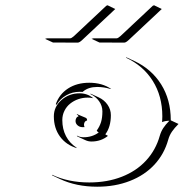

<svg xmlns="http://www.w3.org/2000/svg" viewBox="-20 -684 695 726"><path d="M150.4 -537.1 157.5 -539.1H245.1Q250.5 -539.1 260.5 -548.3L381.8 -662.1L386.7 -664.1L415.8 -649.9L290.8 -532.7Q280.3 -522.9 274.2 -522.9L180.4 -523.2ZM326.2 -537.1 333.3 -539.1H420.9Q426.3 -539.1 436.3 -548.3L557.6 -662.1L562.5 -664.1L591.6 -649.9L466.6 -532.7Q456.1 -522.9 450 -522.9L356.2 -523.2ZM177 -23.2Q238.5 5.9 317.4 5.9Q385.3 5.9 440.4 -15.6Q495.6 -37.1 532.3 -76.9Q569.1 -116.7 584.2 -170.7Q588.9 -186.8 597.4 -199.8Q606 -212.9 620.4 -227.5Q603.3 -227.1 593 -222.2Q593.8 -230.5 593.8 -244.1Q593.8 -320.6 557.6 -378.1Q521.5 -435.5 456.5 -465.8L457.8 -467.3L487.8 -453.4Q553 -422.9 589.4 -364.9Q625.7 -306.9 625.7 -230.2V-229L655 -215.3Q639.6 -200 630.2 -186.3Q620.8 -172.6 616.2 -156Q601.1 -101.6 564 -61.5Q526.9 -21.5 471.2 0.2Q415.5 22 347.4 22Q269 22 207.3 -6.8L177.2 -21ZM183.6 -244.1Q183.6 -280.3 212.3 -305.7Q241 -331.1 281.2 -331.1Q310.8 -331.1 332.5 -312.7L328.9 -313.2Q320.3 -315.2 311.3 -314.9Q293.2 -314.9 276 -309Q258.8 -303 245.4 -292.2Q231.9 -281.5 223.8 -265.3Q215.6 -249 215.6 -230Q215.6 -196 229.5 -169.3Q243.4 -142.6 268.8 -126.2L270.5 -123.8Q230 -136 206.8 -167.7Q183.6 -199.5 183.6 -244.1ZM190.9 -289.8Q203.9 -327.6 237.3 -349.4Q270.8 -371.1 317.4 -371.1Q366.5 -371.1 400.6 -347.4L396.2 -347.9Q373.8 -355 347.4 -355.2Q314.7 -355.2 294.4 -338.1L292.2 -336.4Q286.9 -336.9 281.2 -336.9Q253.9 -336.9 230.5 -323.6Q207 -310.3 194.3 -288.1Q193.6 -288.3 190.9 -289.8ZM265.6 -226.6Q265.6 -231.9 268.4 -237.3Q271.2 -242.7 277.1 -243.9Q275.9 -248.5 270.3 -250.7L271.2 -252.4L303.7 -238.8Q309.6 -236.1 309.3 -229V-228Q304.4 -228 301 -223.5Q297.6 -219 297.6 -212.4Q297.6 -208.7 299.1 -205.3L299.6 -203.4Q296.4 -203.1 293 -203.1Q281.2 -203.1 273.4 -210Q265.6 -216.8 265.6 -226.6ZM270.5 -171.4Q282.2 -165 295.9 -165Q328.9 -165 353.3 -183.1Q349.1 -184.8 345.7 -190.2Q356.9 -205.6 362.1 -222.5Q367.2 -239.5 367.2 -262.7Q367.2 -283.7 354.7 -301.3Q342.3 -318.8 321.5 -328.4L322.8 -329.8L353 -315.9Q374 -306.2 386.6 -288.1Q399.2 -270 399.2 -248.5Q399.2 -203.9 378.2 -176L388.2 -170.2Q361.8 -148.9 325.9 -148.9Q313.5 -148.9 302.2 -154.3L272.2 -168.2Z"/></svg>

Font: AgreloyOut1
Style: Medium
Weight: 400
Designer: gluk
Foundry: gluk
Version: Version 0.27